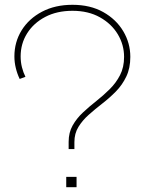

<svg xmlns="http://www.w3.org/2000/svg" viewBox="-20 -780 592 800"><path d="M62 -451Q51.5 -473 45.8 -496.8Q40 -520.5 40 -545Q40 -605 70.2 -653.8Q100.5 -702.5 155 -731.2Q209.5 -760 282 -760Q356 -760 410 -729.8Q464 -699.5 493.5 -650Q523 -600.5 523 -543Q523 -496 506.2 -461Q489.5 -426 463 -399Q436.5 -372 406.5 -348.8Q376.5 -325.5 350 -302Q323.5 -278.5 306.8 -251.2Q290 -224 290 -188V-159H266V-189Q266 -228 282.8 -257.5Q299.5 -287 325.8 -311.5Q352 -336 381.5 -359.2Q411 -382.5 437.2 -408.5Q463.5 -434.5 480.2 -467Q497 -499.5 497 -543Q497 -593.5 470.8 -637.2Q444.5 -681 396.2 -708Q348 -735 282 -735Q217 -735 168.5 -709.5Q120 -684 93 -641Q66 -598 66 -545Q66 -521 71.5 -499.5Q77 -478 86 -460ZM256 -43H299V0H256Z"/></svg>

Font: Hepta Slab ExtraLight
Style: Regular
Weight: 200
Designer: Michael LaGattuta
Foundry: Michael LaGattuta
Version: Version 1.100